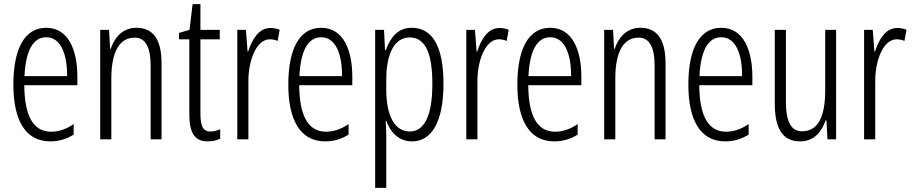

<svg xmlns="http://www.w3.org/2000/svg" viewBox="-20 -677 4434 933"><path d="M205 -542C98 -542 45 -438 45 -265C45 -102 98 10 224 10C267 10 305 -2 338 -23V-74C301 -49 265 -37 228 -37C141 -37 99 -115 98 -263H356V-305C356 -432 313 -542 205 -542ZM205 -496C277 -496 307 -410 306 -307H99C105 -435 143 -496 205 -496Z M643 -542C577 -542 537 -496 518 -440H515L510 -532H467V0H521V-295C521 -431 564 -494 634 -494C685 -494 712 -452 712 -357V0H765V-370C765 -488 722 -542 643 -542Z M1003 -38C964 -38 954 -67 954 -126V-486H1048V-532H954V-657H916L901 -532L850 -517V-486H900V-123C900 -35 923 10 989 10C1014 10 1033 5 1050 -3V-49C1037 -43 1020 -38 1003 -38Z M1294 -541C1237 -541 1205 -485 1186 -427H1183L1175 -532H1133V0H1187V-279C1186 -383 1226 -486 1291 -486C1305 -486 1319 -483 1329 -478L1339 -532C1324 -539 1308 -541 1294 -541Z M1541 -542C1434 -542 1381 -438 1381 -265C1381 -102 1434 10 1560 10C1603 10 1641 -2 1674 -23V-74C1637 -49 1601 -37 1564 -37C1477 -37 1435 -115 1434 -263H1692V-305C1692 -432 1649 -542 1541 -542ZM1541 -496C1613 -496 1643 -410 1642 -307H1435C1441 -435 1479 -496 1541 -496Z M1981 -542C1914 -542 1878 -497 1855 -434H1851L1846 -532H1803V236H1857V-19C1857 -45 1855 -70 1854 -90H1857C1876 -37 1916 10 1982 10C2077 10 2135 -84 2135 -270C2135 -452 2081 -542 1981 -542ZM1971 -495C2048 -495 2081 -416 2081 -269C2081 -103 2036 -38 1971 -38C1900 -38 1857 -111 1857 -242V-289C1857 -417 1897 -495 1971 -495Z M2407 -541C2350 -541 2318 -485 2299 -427H2296L2288 -532H2246V0H2300V-279C2299 -383 2339 -486 2404 -486C2418 -486 2432 -483 2442 -478L2452 -532C2437 -539 2421 -541 2407 -541Z M2654 -542C2547 -542 2494 -438 2494 -265C2494 -102 2547 10 2673 10C2716 10 2754 -2 2787 -23V-74C2750 -49 2714 -37 2677 -37C2590 -37 2548 -115 2547 -263H2805V-305C2805 -432 2762 -542 2654 -542ZM2654 -496C2726 -496 2756 -410 2755 -307H2548C2554 -435 2592 -496 2654 -496Z M3092 -542C3026 -542 2986 -496 2967 -440H2964L2959 -532H2916V0H2970V-295C2970 -431 3013 -494 3083 -494C3134 -494 3161 -452 3161 -357V0H3214V-370C3214 -488 3171 -542 3092 -542Z M3485 -542C3378 -542 3325 -438 3325 -265C3325 -102 3378 10 3504 10C3547 10 3585 -2 3618 -23V-74C3581 -49 3545 -37 3508 -37C3421 -37 3379 -115 3378 -263H3636V-305C3636 -432 3593 -542 3485 -542ZM3485 -496C3557 -496 3587 -410 3586 -307H3379C3385 -435 3423 -496 3485 -496Z M4043 -532H3990V-240C3990 -103 3952 -39 3877 -39C3825 -39 3799 -84 3799 -185V-532H3745V-173C3745 -56 3781 10 3868 10C3936 10 3973 -37 3992 -92H3996L4001 0H4043Z M4340 -541C4283 -541 4251 -485 4232 -427H4229L4221 -532H4179V0H4233V-279C4232 -383 4272 -486 4337 -486C4351 -486 4365 -483 4375 -478L4385 -532C4370 -539 4354 -541 4340 -541Z"/></svg>

Font: Noto Sans Arabic UI XCn Lt
Style: Regular
Weight: 300
Width: 2
Designer: Monotype Design Team, Nadine Chahine and Nizar Qandah
Foundry: Monotype Imaging Inc.
Version: Version 2.010